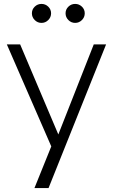

<svg xmlns="http://www.w3.org/2000/svg" viewBox="-20 -748 582 981"><path d="M522 -521 228 213H156L242 0L15 -521H83L278 -61L459 -521ZM143 -680Q143 -700 157.5 -714Q172 -728 192 -728Q212 -728 226.5 -714Q241 -700 241 -680Q241 -660 226.5 -645.5Q212 -631 192 -631Q172 -631 157.5 -645.5Q143 -660 143 -680ZM315 -680Q315 -700 329.5 -714Q344 -728 364 -728Q384 -728 398.5 -714Q413 -700 413 -680Q413 -660 398.5 -645.5Q384 -631 364 -631Q344 -631 329.5 -645.5Q315 -660 315 -680Z"/></svg>

Font: Rising Sun Light
Style: Regular
Weight: 300
Designer: Matt McInerney, Pablo Impallari, Rodrigo Fuenzalida (Raleway font), Stephen Hutchings (Greek), Cristiano Sobral (main ch
Foundry: The Rising Sun Project Authors
Version: Version 4.327; ttfautohint (v1.8.4.7-5d5b-dirty)